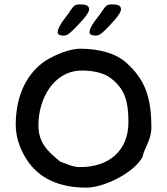

<svg xmlns="http://www.w3.org/2000/svg" viewBox="-20 -859 765 879"><path d="M345 -839C318 -839 314 -827 293 -797C276 -773 264 -760 254 -741C246 -725 244 -719 244 -710C244 -700 257 -696 271 -696C283 -696 293 -700 314 -721C339 -746 388 -795 388 -816C388 -835 372 -839 345 -839ZM491 -839C465 -839 461 -827 440 -797C423 -773 410 -760 400 -741C392 -725 390 -719 390 -710C390 -700 404 -696 417 -696C430 -696 440 -700 461 -721C486 -746 534 -795 534 -816C534 -835 518 -839 491 -839ZM347 -636C300 -636 238 -611 190 -582C106 -527 52 -426 52 -287C52 -236 69 -181 100 -132C158 -39 256 0 375 0C455 0 591 -66 632 -139C640 -180 673 -220 673 -274C673 -412 645 -494 559 -571C511 -615 434 -636 347 -636ZM156 -287C156 -407 226 -536 355 -536C405 -536 457 -526 490 -499C549 -452 568 -400 568 -300C568 -170 480 -94 347 -94C319 -94 301 -102 256 -119C198 -166 155 -206 156 -287Z"/></svg>

Font: Itim
Style: Regular
Weight: 400
Designer: CadsonDemak Team
Foundry: Pablo Impallari
Version: Version 1.002;PS 001.002;hotconv 1.0.88;makeotf.lib2.5.64775